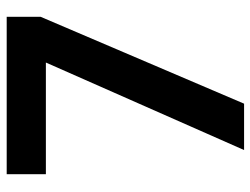

<svg xmlns="http://www.w3.org/2000/svg" viewBox="-110 -658 767 588"><g transform="rotate(-90 274.0 -363.5)"><path d="M517 -623 251 0H109L377 -607H35V-727H517Z"/></g></svg>

Font: MSTAGE SemiBold
Style: Regular
Weight: 600
Designer: Ninad Kale (Devanagari), Jonny Pinhorn (Latin)
Foundry: Indian Type Foundry
Version: 4.004